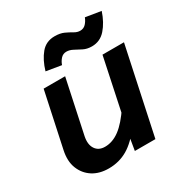

<svg xmlns="http://www.w3.org/2000/svg" viewBox="-183 -920 1015 1068"><g transform="rotate(-30 325.0 -385.5)"><path d="M254 -554 181 -211Q171 -162 190.5 -132.5Q210 -103 251 -103Q300 -103 345.5 -137Q391 -171 441 -246L435 -121Q385 -52 330.5 -20Q276 12 209 12Q149 12 107 -15Q65 -42 46 -90Q27 -138 41 -203L116 -554ZM632 -554 514 0H382L400 -108L494 -554ZM270 -616 173 -632Q192 -696 225.5 -736Q259 -776 314 -776Q349 -776 373 -765Q397 -754 416 -742.5Q435 -731 454 -731Q476 -731 490.5 -746.5Q505 -762 513 -783L612 -767Q591 -704 555.5 -663.5Q520 -623 467 -623Q436 -623 412.5 -635Q389 -647 368.5 -658Q348 -669 328 -669Q306 -669 291.5 -653Q277 -637 270 -616Z"/></g></svg>

Font: Azeret Mono Thin SemiBold
Style: Italic
Weight: 600
Italic angle: -12°
Version: Version 1.002